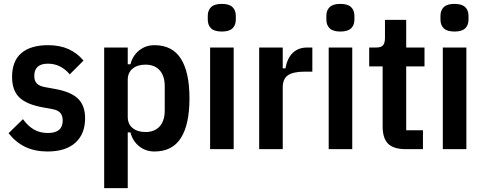

<svg xmlns="http://www.w3.org/2000/svg" viewBox="-20 -766 2480 986"><path d="M224 12Q159 12 110 -11.5Q61 -35 24 -82L98 -154Q123 -119 154 -101Q185 -83 226 -83Q302 -83 302 -147Q302 -172 289.5 -186.5Q277 -201 247 -206L198 -215Q116 -230 79 -266Q42 -302 42 -371Q42 -453 90 -493.5Q138 -534 226 -534Q287 -534 331.5 -514Q376 -494 409 -455L338 -384Q318 -409 289.5 -424Q261 -439 226 -439Q156 -439 156 -376Q156 -350 170 -336.5Q184 -323 214 -318L264 -309Q346 -294 381.5 -258.5Q417 -223 417 -159Q417 -78 367 -33Q317 12 224 12Z M515 -522H636V-436H650Q661 -480 694.5 -507Q728 -534 773 -534Q865 -534 909 -464.5Q953 -395 953 -261Q953 -127 909 -57.5Q865 12 773 12Q728 12 694.5 -15Q661 -42 650 -86H636V200H515ZM727 -88Q774 -88 800 -117Q826 -146 826 -199V-323Q826 -376 800 -405Q774 -434 727 -434Q686 -434 661 -413.5Q636 -393 636 -356V-166Q636 -129 661 -108.5Q686 -88 727 -88Z M1119 -604Q1081 -604 1064 -620.5Q1047 -637 1047 -665V-685Q1047 -713 1064 -729.5Q1081 -746 1119 -746Q1157 -746 1174 -729.5Q1191 -713 1191 -685V-665Q1191 -637 1174 -620.5Q1157 -604 1119 -604ZM1059 -522H1180V0H1059Z M1311 0V-522H1432V-415H1446Q1455 -467 1483.5 -494.5Q1512 -522 1558 -522H1584V-398H1544Q1487 -398 1459.5 -380Q1432 -362 1432 -317V0Z M1728 -604Q1690 -604 1673 -620.5Q1656 -637 1656 -665V-685Q1656 -713 1673 -729.5Q1690 -746 1728 -746Q1766 -746 1783 -729.5Q1800 -713 1800 -685V-665Q1800 -637 1783 -620.5Q1766 -604 1728 -604ZM1668 -522H1789V0H1668Z M2064 0Q2001 0 1973 -28Q1945 -56 1945 -117V-425H1876V-522H1912Q1938 -522 1947.5 -534Q1957 -546 1957 -572V-664H2066V-522H2160V-425H2066V-97H2152V0Z M2314 -604Q2276 -604 2259 -620.5Q2242 -637 2242 -665V-685Q2242 -713 2259 -729.5Q2276 -746 2314 -746Q2352 -746 2369 -729.5Q2386 -713 2386 -685V-665Q2386 -637 2369 -620.5Q2352 -604 2314 -604ZM2254 -522H2375V0H2254Z"/></svg>

Font: IBM Plex Sans Condensed SemiBold
Style: Regular
Weight: 600
Width: 3
Designer: Mike Abbink, Paul van der Laan, Pieter van Rosmalen
Foundry: Bold Monday
Version: Version 1.3